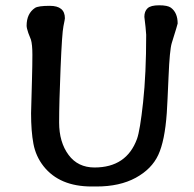

<svg xmlns="http://www.w3.org/2000/svg" viewBox="-20 -696 723 715"><path d="M165.5 -674.3Q221.7 -674.3 221.7 -627.9Q221.7 -624.5 216.3 -598.6Q210.9 -572.8 205.6 -443.1Q200.2 -313.5 200.2 -240Q200.2 -166.5 235.4 -119.1Q270 -72.3 332 -72.3Q451.2 -72.3 490.2 -178.7Q501.5 -210 512.9 -315.4Q524.4 -420.9 524.4 -566.4Q524.4 -572.3 522 -595.2L517.6 -633.3Q517.6 -653.8 529.3 -665Q541 -676.3 572.5 -676.3Q604 -676.3 616.2 -667.5Q641.6 -648.9 641.6 -608.4Q641.6 -606 619.6 -535.6Q611.8 -510.3 607.7 -411.1Q603.5 -312 601.1 -275.4Q593.8 -171.4 569.3 -118.9Q544.9 -66.4 485.4 -33.9Q425.8 -1.5 339.4 -1.5H321.3Q201.7 -1.5 142.1 -77.1Q113.3 -113.8 104.5 -160.4Q95.7 -207 95.7 -274.4L96.2 -292.5Q97.7 -346.7 99.1 -400.1Q100.6 -453.6 100.6 -491.9Q100.6 -530.3 95.2 -548.3L85.4 -573.2Q79.1 -591.8 79.1 -600.1Q79.1 -645.5 110.4 -666.5Q122.1 -674.3 165.5 -674.3Z"/></svg>

Font: Averia Gruesa Libre
Style: Regular
Weight: 500
Italic angle: -1.70001°
Version: Version 1.001